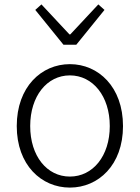

<svg xmlns="http://www.w3.org/2000/svg" viewBox="-20 -838 634 871"><path d="M297 13C426 13 538 -89 538 -266C538 -444 426 -547 297 -547C168 -547 56 -444 56 -266C56 -89 168 13 297 13ZM297 -37C193 -37 117 -130 117 -266C117 -402 193 -496 297 -496C401 -496 478 -402 478 -266C478 -130 401 -37 297 -37ZM268 -635H326L454 -793L426 -818L299 -682H295L168 -818L140 -793Z"/></svg>

Font: Noto Sans CJK KR Light
Style: Regular
Weight: 300
Designer: Ryoko NISHIZUKA (kana & ideographs); Paul D. Hunt (Latin, Greek & Cyrillic); Wenlong ZHANG (bopomofo); Sandoll Communica
Foundry: Adobe Systems Incorporated
Version: Version 1.004;PS 1.004;hotconv 1.0.82;makeotf.lib2.5.63406